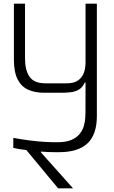

<svg xmlns="http://www.w3.org/2000/svg" viewBox="-20 -860 631 1064"><path d="M302 183.7 126 -28.5Q104.8 -30.8 87 -33.8Q69.2 -36.7 53.7 -40.3V-96Q99.5 -87.3 143.7 -81.8Q187.8 -76.2 223.1 -74Q258.3 -71.8 274.5 -71.8H298.2Q346.2 -71.8 375.5 -84.6Q404.8 -97.3 421.4 -117.9Q438 -138.5 444.6 -161.8Q451.2 -185 452.5 -206.5Q453.8 -228 453.8 -241.8L454 -402.3H449.5Q438 -375.7 417.3 -363.7Q396.7 -351.7 371.8 -348.8Q347 -346 323 -346H224Q173.8 -346 136.2 -362.8Q98.7 -379.5 77.8 -419.9Q57 -460.3 57 -530V-839.8H118.7V-535.2Q118.7 -470.2 144.1 -434.2Q169.5 -398.3 231.5 -398.3H350.2Q383 -398.3 403.4 -409.1Q423.8 -419.8 434.8 -437Q445.8 -454.2 449.9 -474Q454 -493.8 454 -512.2V-839.8H516.8V-217Q516.8 -114.7 465.1 -65.7Q413.3 -16.7 307.8 -16.7H283.7Q267.7 -16.7 248.1 -17.5Q228.5 -18.3 206.5 -20V-16L384.7 183.7Z"/></svg>

Font: Matangi Light
Style: Regular
Weight: 300
Designer: Prashant Pant
Foundry: The Graphic Ant
Version: Version 3.002